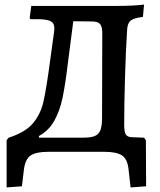

<svg xmlns="http://www.w3.org/2000/svg" viewBox="-20 -665 700 841"><path d="M620 151 552 156 543 76Q538 31 514 15.5Q490 0 438 0H191Q139 0 115 15.5Q91 31 85 76L76 151L9 156V-51L18 -62Q90 -85 123.5 -124Q157 -163 170 -218.5Q183 -274 200 -403L217 -526Q218 -532 218 -541Q218 -559 208.5 -567.5Q199 -576 177 -579Q155 -582 113 -581L110 -587L117 -639H484Q565 -639 611 -645L606 -591Q566 -586 552.5 -575Q539 -564 537 -537Q531 -447 527.5 -325Q524 -203 524 -119Q524 -87 531 -76Q538 -65 557 -64L611 -62L619 -51ZM428 -521Q428 -549 418 -560Q408 -571 383 -571L301 -572L277 -386Q266 -294 254 -236.5Q242 -179 217.5 -135.5Q193 -92 150 -69L151 -62H343Q377 -62 394.5 -69Q412 -76 419.5 -94Q427 -112 427 -149Z"/></svg>

Font: Alegreya Medium
Style: Regular
Weight: 500
Designer: Juan Pablo del Peral
Foundry: Huerta Tipografica
Version: Version 2.007; ttfautohint (v1.6)